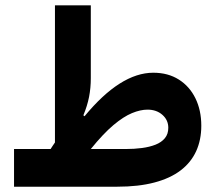

<svg xmlns="http://www.w3.org/2000/svg" viewBox="-20 -705 813 725"><path d="M322.9 -142.3Q369.7 -200.1 408.1 -232.5Q446.5 -264.8 478.4 -277.9Q510.2 -291 536.9 -291Q571.1 -291 593.3 -271.3Q615.5 -251.7 615.5 -222.5Q615.5 -198.8 602.6 -183.2Q589.7 -167.6 567.2 -158.7Q544.8 -149.9 516 -146.1Q487.2 -142.3 454.9 -142.3ZM171.1 -142.3H33V0H422.8Q503.2 0 562.8 -15.8Q622.5 -31.5 661.8 -61.4Q701.1 -91.3 720.6 -133.9Q740.1 -176.6 740.1 -230.1Q740.1 -288.7 717.9 -333.9Q695.7 -379.1 655.1 -404.7Q614.4 -430.4 558.8 -430.4Q434.8 -430.4 299.2 -266L294.8 -269.6Q309.7 -305.5 316.3 -339.1Q322.9 -372.8 322.9 -409.6V-684.9H187.5V-167Q183.3 -160.8 179.2 -154.8Q175.2 -148.8 171.1 -142.3Z"/></svg>

Font: Estedad-FD VF
Style: Regular
Weight: 100
Designer: Amin Abedi
Version: Version 7.3